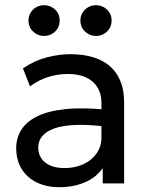

<svg xmlns="http://www.w3.org/2000/svg" viewBox="-20 -724 582 758"><path d="M215 15Q163 15 124.5 -4Q86 -23 65 -57.8Q44 -92.5 44 -140Q44 -179 64 -211.2Q84 -243.5 127 -264.8Q170 -286 238.5 -293.2Q307 -300.5 404 -290.5L406.5 -223Q331.5 -233 279 -230.8Q226.5 -228.5 194 -216.8Q161.5 -205 146.2 -185.8Q131 -166.5 131 -142.5Q131 -104 158.8 -82.2Q186.5 -60.5 235 -60.5Q276.5 -60.5 309.2 -75.8Q342 -91 361.2 -118.2Q380.5 -145.5 380.5 -181.5V-318.5Q380.5 -353 365.2 -378.5Q350 -404 320.5 -418Q291 -432 248 -432Q209.5 -432 171.5 -420.5Q133.5 -409 98.5 -383L70.5 -454Q116 -485 164.5 -497.5Q213 -510 257.5 -510Q325 -510 372.5 -488.8Q420 -467.5 445 -425Q470 -382.5 470 -319V0H385.5V-60Q360 -23.5 315 -4.2Q270 15 215 15ZM154 -582Q129.5 -582 111 -599.2Q92.5 -616.5 92.5 -643Q92.5 -660.5 101 -674.2Q109.5 -688 123.5 -695.8Q137.5 -703.5 154 -703.5Q179 -703.5 197.2 -686.5Q215.5 -669.5 215.5 -643Q215.5 -625 207 -611.2Q198.5 -597.5 184.5 -589.8Q170.5 -582 154 -582ZM359 -582Q334.5 -582 316 -599.2Q297.5 -616.5 297.5 -643Q297.5 -660.5 306 -674.2Q314.5 -688 328.5 -695.8Q342.5 -703.5 359 -703.5Q384 -703.5 402.2 -686.5Q420.5 -669.5 420.5 -643Q420.5 -625 412 -611.2Q403.5 -597.5 389.5 -589.8Q375.5 -582 359 -582Z"/></svg>

Font: Geologica Roman Light
Style: Regular
Weight: 300
Designer: Sindre Bremnes, Frode Helland
Foundry: Monokrom Skriftforlag AS
Version: Version 1.010;gftools[0.9.28]